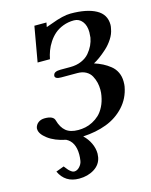

<svg xmlns="http://www.w3.org/2000/svg" viewBox="-130 -742 833 1057"><g transform="rotate(-15 286.5 -214.0)"><path d="M76.2 161.1 122.1 144 140.6 167Q147 173.8 155.5 179.9Q164.1 186 171.9 186Q188.5 186 202.4 171.1Q216.3 156.2 219.2 138.2Q222.2 120.1 222.2 103Q222.2 30.3 173.8 5.9Q110.8 -6.8 72.5 -35.9Q34.2 -64.9 34.2 -92.8V-98.1Q38.1 -116.7 52.7 -127.9Q67.4 -139.2 89.8 -139.2Q139.2 -139.2 146 -111.8Q157.7 -69.8 182.6 -49.3Q207.5 -28.8 252.9 -28.8Q273.4 -28.8 293.7 -33Q314 -37.1 335.2 -48.1Q356.4 -59.1 373.8 -75.4Q391.1 -91.8 404.5 -118.2Q418 -144.5 423.8 -178.2Q426.8 -192.9 426.8 -211.9Q426.8 -233.4 422.1 -252.9Q417.5 -272.5 407.2 -291.5Q397 -310.5 376.7 -321.8Q356.4 -333 328.1 -333H235.8Q201.2 -333 201.2 -351.1Q201.2 -353 202.1 -354Q205.1 -375 243.2 -375H298.8Q335 -375 363 -387.2Q391.1 -399.4 408 -419.4Q424.8 -439.5 434.6 -460.2Q444.3 -481 448.2 -502.9Q450.2 -522.5 450.2 -533.2Q450.2 -571.8 431.9 -595Q413.6 -618.2 384.8 -618.2Q351.1 -618.2 322.5 -607.2Q293.9 -596.2 273.9 -578.9Q253.9 -561.5 238.8 -538.3Q223.6 -515.1 215.1 -492.2Q206.5 -469.2 202.1 -445.8H131.8L167 -646H235.8L231 -621.1Q246.1 -626 264.2 -632.8Q334 -659.2 376 -659.2Q468.8 -659.2 521 -630.6Q573.2 -602.1 573.2 -543Q573.2 -532.7 569.8 -519Q565.4 -492.2 547.9 -465.1Q530.3 -438 507.6 -417.5Q484.9 -397 465.3 -382.8Q445.8 -368.7 430.2 -360.8Q457 -352.1 478 -341.3Q499 -330.6 519.3 -314.5Q539.6 -298.3 550.8 -274.7Q562 -251 562 -222.2Q562 -203.6 560.1 -193.8Q548.3 -129.4 505.9 -83.3Q463.4 -37.1 403.3 -14.4Q343.3 8.3 269 12.2Q293.5 35.2 307.1 64.7Q320.8 94.2 320.8 124Q320.8 130.4 318.8 144Q311.5 184.6 274.7 207.8Q237.8 231 188 231Q108.9 231 76.2 161.1Z"/></g></svg>

Font: Linux Libertine G
Style: Bold Italic
Weight: 700
Italic angle: -11.5°
Designer: Philipp H. Poll
Foundry: Philipp H. Poll
Version: Version 4.1.0